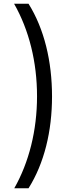

<svg xmlns="http://www.w3.org/2000/svg" viewBox="-20 -852 365 1037"><path d="M57 165H134C219 30 261 -143 261 -331C261 -521 219 -696 134 -832H56C137 -690 180 -517 180 -332C180 -148 137 24 57 165Z"/></svg>

Font: Noto Sans Gurmukhi UI Condensed
Style: Regular
Weight: 400
Width: 3
Designer: Jelle Bosma - Monotype Design Team
Foundry: Monotype Imaging Inc.
Version: Version 2.004